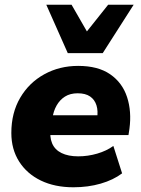

<svg xmlns="http://www.w3.org/2000/svg" viewBox="-20 -782 596 813"><path d="M291 11Q212 11 153 -17.5Q94 -46 61 -98Q28 -150 28 -219Q28 -304 65.5 -368Q103 -432 167.5 -467.5Q232 -503 311 -503Q395 -503 446.5 -467.5Q498 -432 518 -371Q538 -310 528 -236L524 -210H173L185 -294H407L391 -281Q396 -312 388.5 -336Q381 -360 361.5 -373.5Q342 -387 309 -387Q277 -387 255 -373Q233 -359 219.5 -335Q206 -311 202 -281L195 -242Q189 -203 200.5 -175.5Q212 -148 240.5 -134Q269 -120 311 -120Q352 -120 391.5 -131.5Q431 -143 460 -164L497 -48Q460 -20 406.5 -4.5Q353 11 291 11ZM267 -557 176 -762H283L348 -649L438 -762H546L415 -557Z"/></svg>

Font: Nunito Sans 12pt ExtraLight 12pt Black
Style: Italic
Weight: 900
Italic angle: -9°
Version: Version 3.101;gftools[0.9.27]